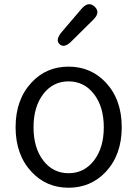

<svg xmlns="http://www.w3.org/2000/svg" viewBox="-20 -866 642 899"><path d="M128 -61Q53 -141 53 -270.5Q53 -400 128 -480Q197 -554 301 -554Q405 -554 475 -480Q550 -400 550 -270.5Q550 -141 475 -61Q405 13 301 13Q197 13 128 -61ZM182.5 -114.5Q228 -55 301 -55Q374 -55 420 -114.5Q466 -174 466 -270Q466 -366 420 -425.5Q374 -485 301 -485Q228 -485 182.5 -425.5Q137 -366 137 -270Q137 -174 182.5 -114.5ZM314 -672Q281 -639 259 -659Q238 -678 268 -715L362 -825Q394 -862 423 -835Q452 -808 417 -774Z"/></svg>

Font: Resource Han Rounded KR Normal
Style: Regular
Weight: 350
Designer: Cyano Hao (round all glyphs); Ryoko NISHIZUKA 西塚涼子 (kana, bopomofo & ideographs); Paul D. Hunt (Latin, Greek & Cyrillic)
Foundry: Cyano Hao
Version: 0.990